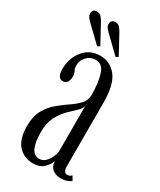

<svg xmlns="http://www.w3.org/2000/svg" viewBox="-179 -742 675 812"><g transform="rotate(30 158.5 -336.0)"><path d="M127.5 10Q85.5 10 57 -20.2Q28.5 -50.5 28.5 -115.5Q28.5 -162.5 45.8 -193.5Q63 -224.5 88.5 -245.8Q114 -267 139.5 -284Q165 -301 182.2 -319.8Q199.5 -338.5 199.5 -365Q199.5 -422.5 187.2 -462.5Q175 -502.5 141 -502.5Q116 -502.5 98.5 -484.2Q81 -466 81 -443Q81 -426 86.5 -416.5Q92 -407 92 -390.5Q92 -374.5 85.2 -364.2Q78.5 -354 64.5 -354Q37.5 -354 37.5 -398.5Q37.5 -451 68 -489Q98.5 -527 149 -527Q199 -527 229.2 -487.8Q259.5 -448.5 259.5 -362.5V-54.5Q259.5 -34.5 264.8 -27.5Q270 -20.5 278.5 -20.5Q285.5 -20.5 291.2 -23.5Q297 -26.5 300 -29.5L311.5 -10Q306 -4 292.5 1Q279 6 261.5 6Q237.5 6 221.8 -6.5Q206 -19 205 -44.5Q200.5 -29.5 182.2 -9.8Q164 10 127.5 10ZM142.5 -20Q159.5 -20 172.2 -32.8Q185 -45.5 192.2 -63Q199.5 -80.5 199.5 -95V-313Q198 -298.5 181.8 -283.2Q165.5 -268 144.5 -247.5Q123.5 -227 107.8 -197Q92 -167 92 -123.5Q92 -74 103.8 -47Q115.5 -20 142.5 -20ZM207 -554.5 130 -629Q122 -637 116.8 -644.2Q111.5 -651.5 111.5 -659.5Q111.5 -682 133 -682Q146.5 -682 154 -673.8Q161.5 -665.5 167 -656L218.5 -561.5ZM117 -554.5 39.5 -629Q31.5 -637 26.5 -644.2Q21.5 -651.5 21.5 -659.5Q21.5 -682 43 -682Q56 -682 63.8 -673.8Q71.5 -665.5 77 -656L128.5 -561.5Z"/></g></svg>

Font: Imbue 50pt Light
Style: Regular
Weight: 300
Designer: Tyler Finck
Foundry: Etcetera Type Company
Version: Version 1.102; ttfautohint (v1.8.3)